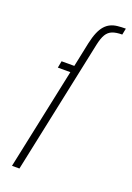

<svg xmlns="http://www.w3.org/2000/svg" viewBox="-144 -797 583 850"><g transform="rotate(20 147.5 -371.5)"><path d="M29 0 130 -478H71L77 -510H137L161 -625Q168 -657 177 -678Q186 -699 197.5 -712Q209 -725 223.5 -732Q238 -739 256 -741Q274 -743 295 -743L289 -713Q261 -713 243 -706Q225 -699 214.5 -681.5Q204 -664 197 -631L64 0Z"/></g></svg>

Font: Saira ExtraCondensed Thin
Style: Italic
Weight: 250
Width: 2
Italic angle: -12°
Designer: Hector Gatti with collaboration of the Omnibus-Type team
Foundry: Omnibus-Type
Version: Version 1.101